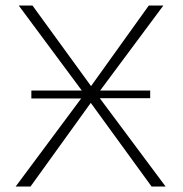

<svg xmlns="http://www.w3.org/2000/svg" viewBox="-20 -678 666 698"><path d="M37 0 287 -336 48 -658H98L311 -365L521 -658H574L333 -334L582 0H531L310 -304L91 0ZM94 -320V-349H304V-320ZM316 -321V-349H526V-321Z"/></svg>

Font: Ysabeau Office ExtraLight
Style: Regular
Weight: 250
Designer: Christian Thalmann (Catharsis Fonts)
Version: Version 2.001;gftools[0.9.30]; featfreeze: tnum,lnum,ss02